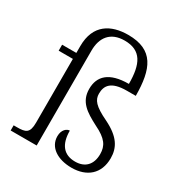

<svg xmlns="http://www.w3.org/2000/svg" viewBox="-178 -889 973 1029"><g transform="rotate(30 308.0 -374.5)"><path d="M411 10C505 10 568 -43 568 -139C568 -204 539 -256 445 -302C361 -342 340 -369 340 -408C340 -457 364 -496 462 -496H517C516 -661 477 -759 319 -759C215 -759 126 -713 126 -578V-536H38V-499H126V-105C126 -39 103 -32 49 -32H29V0H190V-587C190 -668 230 -723 318 -723C421 -723 453 -655 453 -533C331 -533 282 -482 282 -404C282 -324 336 -290 411 -251C486 -215 508 -181 508 -130C508 -64 471 -28 411 -28C341 -28 304 -72 304 -158C286 -158 261 -140 261 -99C261 -31 324 10 411 10Z"/></g></svg>

Font: Noto Serif Devanagari Light
Style: Regular
Weight: 300
Designer: Universal Thirst, Indian Type Foundry and the Monotype Design Team
Foundry: Monotype Imaging Inc.
Version: Version 2.004